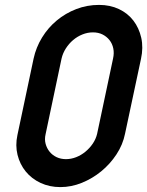

<svg xmlns="http://www.w3.org/2000/svg" viewBox="-20 -753 600 783"><path d="M117 -514Q127 -560 151.5 -600Q176 -640 211.5 -669.5Q247 -699 291 -716Q335 -733 384 -733Q429 -733 465 -716Q501 -699 524 -669Q547 -639 556 -599Q565 -559 555 -513L490 -208Q481 -163 455 -123.5Q429 -84 393 -54.5Q357 -25 314 -7.5Q271 10 226 10Q182 10 145.5 -7Q109 -24 85 -53.5Q61 -83 51.5 -121.5Q42 -160 51 -202ZM166 -206Q161 -185 166 -166.5Q171 -148 182.5 -134Q194 -120 211 -112Q228 -104 249 -104Q270 -104 290.5 -112Q311 -120 328.5 -134.5Q346 -149 358.5 -167.5Q371 -186 376 -207L441 -514Q446 -536 442 -555.5Q438 -575 426.5 -589.5Q415 -604 398 -612.5Q381 -621 359 -621Q337 -621 316 -612.5Q295 -604 278 -589.5Q261 -575 248.5 -555.5Q236 -536 231 -514Z"/></svg>

Font: VDS
Style: Bold Italic
Weight: 700
Designer: artmaker
Foundry: artmaker
Version: Version 1.000 2009 initial release